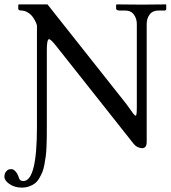

<svg xmlns="http://www.w3.org/2000/svg" viewBox="-64 -666 779 873"><path d="M104 -87.9V-549.8Q103 -555.7 98.4 -565.9Q93.8 -576.2 85.2 -588.4Q76.7 -600.6 62.3 -609.4Q47.9 -618.2 30.8 -618.2Q26.9 -618.2 22.9 -620.4Q19 -622.6 19 -626V-644L22 -646H151.9L501 -205.1Q512.2 -191.4 524.7 -173.3Q537.1 -155.3 543.2 -147.7Q549.3 -140.1 553.2 -140.1Q558.1 -140.1 558.1 -178.2V-557.1Q558.1 -581.1 544.9 -599.6Q531.7 -618.2 503.9 -618.2H478Q473.6 -618.2 468.8 -620.4Q463.9 -622.6 463.9 -626V-645L469.2 -646Q543 -645 579.1 -645L689.9 -646L691.9 -645V-626Q691.9 -618.2 684.1 -618.2H657.2Q629.9 -618.2 616.5 -600.1Q603 -582 603 -557.1V-21Q603 7.8 582 7.8Q557.1 6.3 542 -14.2L192.9 -455.1Q167 -487.8 159.2 -487.8Q148.9 -487.8 148.9 -439V-88.9Q148.9 -61 148.7 -43.9Q148.4 -26.9 147.5 -0.5Q146.5 25.9 144.3 42.5Q142.1 59.1 138.2 80.8Q134.3 102.5 128.7 116.2Q123 129.9 114.3 144.8Q105.5 159.7 94.5 168Q83.5 176.3 68.4 181.6Q53.2 187 35.2 187Q2.4 187 -20.8 170.9Q-43.9 154.8 -43.9 138.2Q-43.9 123.5 -37.1 115Q-30.3 106.4 -24.2 104.7Q-18.1 103 -12.2 103Q-2 103 8.1 115.2Q18.1 127.4 22 143.1Q26.4 157.2 42 157.2Q104 157.2 104 -87.9Z"/></svg>

Font: Linux Biolinum G
Style: Regular
Weight: 400
Designer: Philipp H. Poll
Foundry: Philipp H. Poll
Version: Version 1.1.0 ; ttfautohint (v1.6)